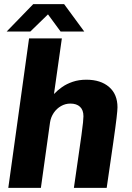

<svg xmlns="http://www.w3.org/2000/svg" viewBox="-20 -905 636 925"><path d="M20 0 120 -720H278L240 -452Q257 -470 279 -485.5Q301 -501 330.5 -511Q360 -521 396 -521Q465 -521 505.5 -486Q546 -451 546 -388Q546 -375 541.5 -336Q537 -297 525.5 -217Q514 -137 494 0H336Q349 -91 358 -153Q367 -215 372.5 -254.5Q378 -294 380 -315Q382 -336 382 -345Q382 -375 365.5 -390.5Q349 -406 319 -406Q295 -406 274 -394Q253 -382 239 -361.5Q225 -341 221 -315L177 0ZM12 -753 140 -885H289L386 -753H272L197 -855H231L126 -753Z"/></svg>

Font: Chivo Medium
Style: Bold Italic
Weight: 700
Italic angle: -8.05°
Version: Version 2.002